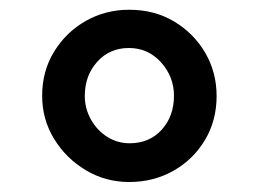

<svg xmlns="http://www.w3.org/2000/svg" viewBox="-20 -830 530 394"><path d="M245 -456.5Q196.5 -456.5 156 -480.8Q115.5 -505 91 -545Q66.5 -585 66.5 -633.5Q66.5 -684 91 -724Q115.5 -764 156 -787Q196.5 -810 245 -810Q297 -810 337.5 -785.8Q378 -761.5 401.2 -721.5Q424.5 -681.5 424.5 -633Q424.5 -582.5 400.5 -542.5Q376.5 -502.5 335.8 -479.5Q295 -456.5 245 -456.5ZM246 -536Q286.5 -536 311.8 -563.8Q337 -591.5 337 -633.5Q337 -672.5 310.5 -702Q284 -731.5 244.5 -731.5Q205 -731.5 179.5 -703.2Q154 -675 154 -633Q154 -607.5 166.5 -585Q179 -562.5 200 -549.2Q221 -536 246 -536Z"/></svg>

Font: Merriweather 28pt ExtraBold
Style: Regular
Weight: 800
Version: Version 2.100